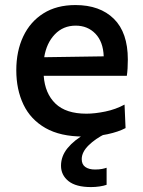

<svg xmlns="http://www.w3.org/2000/svg" viewBox="-20 -529 567 760"><path d="M310.5 11.5Q219 11.5 160 -22.2Q101 -56 72.8 -115.2Q44.5 -174.5 44.5 -251Q44.5 -326.5 72 -384.8Q99.5 -443 151.8 -476Q204 -509 278.5 -509Q375.5 -509 430.8 -454.5Q486 -400 486 -293.5Q486 -255.5 482 -229H153Q158 -159 199.5 -119Q241 -79 322 -79Q355.5 -79 396.8 -87.5Q438 -96 473 -115L477 -22Q448.5 -7 405.8 2.2Q363 11.5 310.5 11.5ZM279.5 -427.5Q230 -427.5 197 -393Q164 -358.5 155 -302.5L390.5 -306Q388.5 -363.5 357.8 -395.5Q327 -427.5 279.5 -427.5ZM340.5 211.5Q280.5 211.5 251 187.8Q221.5 164 221.5 127Q221.5 89 247.5 57.2Q273.5 25.5 319.5 -0.5V-22.5L375.5 -27.5L398 0Q358 19.5 330.8 46.2Q303.5 73 303.5 101Q303.5 122 317.8 132Q332 142 356 142Q372 142 383.5 139.8Q395 137.5 402 135V202.5Q391 206.5 374.2 209Q357.5 211.5 340.5 211.5Z"/></svg>

Font: Heraclito Medium
Style: Regular
Weight: 500
Designer: Kostas Bartsokas (font) & Cristiano Sobral (main changes)
Foundry: Kostas Bartsokas (font) & Cristiano Sobral (main changes)
Version: Version 1.00;July 8, 2020;FontCreator 13.0.0.2655 64-bit